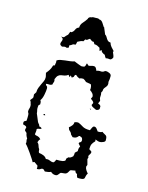

<svg xmlns="http://www.w3.org/2000/svg" viewBox="-128 -950 793 1028"><g transform="rotate(15 268.5 -436.0)"><path d="M289 -621 291 -622 301 -613Q309 -613 315.5 -615.5Q322 -618 330 -618Q338 -618 342.5 -610.5Q347 -603 349 -597Q360 -602 372.5 -600.5Q385 -599 394 -608L400 -609Q408 -609 419 -604Q430 -599 430 -589Q430 -581 429.5 -573Q429 -565 427 -557Q430 -545 427.5 -538.5Q425 -532 421 -527.5Q417 -523 413 -517.5Q409 -512 409 -501L404 -492Q407 -480 405.5 -470Q404 -460 410 -447L403 -431Q408 -429 412.5 -426.5Q417 -424 419 -419V-405Q417 -400 411.5 -397.5Q406 -395 401 -395Q396 -397 384 -403Q372 -409 372 -415L377 -425Q377 -432 371 -436.5Q365 -441 360 -445V-447L365 -457Q365 -468 358 -476Q351 -484 343 -489L344 -499Q344 -504 343 -509Q342 -514 340 -519Q333 -522 325.5 -522.5Q318 -523 311 -525Q302 -534 293 -538Q288 -538 282.5 -537.5Q277 -537 272 -534Q260 -538 250 -548Q245 -548 243 -543Q241 -538 240 -534L231 -528L223 -538L219 -527L211 -538Q200 -530 190.5 -528.5Q181 -527 172.5 -525.5Q164 -524 157 -518Q150 -512 144 -496Q146 -490 146 -487Q146 -482 143.5 -476.5Q141 -471 141 -466Q133 -460 123.5 -461Q114 -462 106 -460Q108 -452 113 -449.5Q118 -447 118 -438Q118 -424 113.5 -401.5Q109 -379 100 -368Q104 -363 104.5 -357.5Q105 -352 105 -346L97 -338L96 -323Q96 -316 98 -309Q100 -302 100 -295Q105 -284 109 -273.5Q113 -263 118 -252Q121 -246 125.5 -242Q130 -238 130 -231Q137 -231 146 -224Q142 -218 134 -218Q126 -218 121 -213Q122 -205 121 -198.5Q120 -192 119 -184Q123 -180 126.5 -179.5Q130 -179 134.5 -178Q139 -177 143.5 -174.5Q148 -172 154 -165Q149 -162 147 -156.5Q145 -151 143 -146Q151 -140 153.5 -130Q156 -120 162 -112Q163 -107 163 -102Q163 -97 167 -93Q179 -92 191.5 -87Q204 -82 210 -71L217 -72Q226 -72 234 -68Q242 -64 251 -64Q256 -64 259.5 -70.5Q263 -77 265 -82H270Q275 -82 283 -82Q291 -82 298.5 -83.5Q306 -85 311 -88.5Q316 -92 314 -100L324 -111Q332 -111 337.5 -114.5Q343 -118 348 -123Q350 -128 350.5 -133.5Q351 -139 351 -144L364 -156V-164Q364 -174 370 -183L358 -197Q358 -203 364.5 -205.5Q371 -208 371 -219Q371 -221 369.5 -225Q368 -229 367 -231L354 -237Q350 -237 348 -234.5Q346 -232 343 -229Q340 -226 334.5 -223.5Q329 -221 318 -221L306 -233Q304 -241 299.5 -245Q295 -249 290 -254L285 -267Q293 -273 300 -281.5Q307 -290 307 -301Q312 -303 318 -304Q324 -305 329 -304Q341 -299 347 -295Q353 -291 359 -288Q365 -285 373.5 -283Q382 -281 398 -281Q401 -287 403.5 -293Q406 -299 410 -304Q414 -306 416 -306Q424 -306 430 -298.5Q436 -291 440 -285Q447 -285 453 -285.5Q459 -286 465 -290Q473 -284 478.5 -281.5Q484 -279 487.5 -276Q491 -273 492.5 -267.5Q494 -262 494 -250Q494 -243 483 -238.5Q472 -234 466 -234Q454 -234 440 -241L441 -231Q430 -220 425.5 -210.5Q421 -201 421 -184L422 -181Q429 -178 436 -171Q436 -163 432 -157.5Q428 -152 425 -145L428 -139L425 -128L433 -98L429 -88Q429 -79 435 -69.5Q441 -60 447 -54Q441 -45 440 -38Q439 -31 437.5 -26.5Q436 -22 430 -19.5Q424 -17 408 -17L398 -18Q393 -27 392 -37Q386 -38 383 -42.5Q380 -47 379 -52Q372 -50 365 -49.5Q358 -49 351 -46Q346 -37 343 -32.5Q340 -28 336 -25.5Q332 -23 326.5 -22.5Q321 -22 311 -21Q306 -21 303 -17.5Q300 -14 297.5 -10.5Q295 -7 291.5 -4Q288 -1 281 -1Q266 -1 255 -12Q247 -8 238.5 -7Q230 -6 222 -5Q218 -8 215 -12Q212 -16 207 -16Q201 -16 195.5 -11.5Q190 -7 177 -7Q177 -12 177 -16Q177 -20 176 -25L155 -40L146 -36Q144 -41 135.5 -54Q127 -67 117 -81.5Q107 -96 98 -107.5Q89 -119 85 -122Q86 -124 86 -129Q86 -135 84.5 -139.5Q83 -144 85 -151Q76 -164 74 -179L63 -189L62 -195L65 -208Q62 -214 55.5 -215.5Q49 -217 44 -219L43 -229Q43 -235 47.5 -237.5Q52 -240 57 -242Q58 -250 58 -258Q58 -266 58 -274Q58 -283 54 -287Q52 -291 52 -294Q52 -302 54.5 -309Q57 -316 57 -324Q57 -332 54 -338Q54 -345 47 -354Q51 -360 54 -363Q57 -366 58.5 -368.5Q60 -371 60 -375.5Q60 -380 59 -389L68 -403Q68 -417 72.5 -428.5Q77 -440 82 -450.5Q87 -461 91.5 -470.5Q96 -480 96 -491Q96 -498 94 -504Q92 -510 91 -517Q97 -524 100.5 -529Q104 -534 107 -538.5Q110 -543 112.5 -549Q115 -555 118 -565L127 -568Q127 -577 128.5 -580.5Q130 -584 128 -595Q135 -601 147 -603.5Q159 -606 172.5 -607.5Q186 -609 199.5 -610.5Q213 -612 224 -616Q225 -615 231.5 -612.5Q238 -610 245.5 -607Q253 -604 259 -602Q265 -600 266 -600Q280 -600 283.5 -604.5Q287 -609 289 -621ZM137 -295 136 -301 143 -302 146 -296ZM372 -388 367 -393 375 -392ZM250 -867Q255 -870 260 -870Q265 -870 270 -870Q276 -870 282 -870.5Q288 -871 293 -867Q305 -867 313.5 -854Q322 -841 327 -833L328 -835L344 -797Q350 -794 353.5 -788Q357 -782 360.5 -776.5Q364 -771 369 -767Q374 -763 383 -763Q386 -751 394.5 -741Q403 -731 412 -722L408 -719Q411 -711 414.5 -703.5Q418 -696 418 -688Q413 -680 409.5 -677.5Q406 -675 402 -675.5Q398 -676 392.5 -676.5Q387 -677 380 -675Q377 -679 374.5 -683Q372 -687 370 -692Q365 -693 360.5 -696Q356 -699 352 -702L347 -712L338 -704L333 -721Q325 -726 318 -729Q311 -732 302 -732L295 -744L293 -743Q286 -743 281.5 -747Q277 -751 272 -754Q266 -751 261 -746.5Q256 -742 248 -744L241 -732Q233 -732 225.5 -728.5Q218 -725 210 -721L206 -704L192 -702Q188 -699 183.5 -696Q179 -693 174 -692V-679L164 -675Q162 -676 158.5 -677Q155 -678 153 -678Q149 -678 145.5 -676.5Q142 -675 137 -675Q133 -677 129 -680Q125 -683 125 -688Q125 -694 128 -700Q131 -706 131 -712Q131 -717 127 -720.5Q123 -724 119 -726L127 -725L135 -726Q139 -731 143.5 -736Q148 -741 153 -745L160 -763L166 -762Q177 -768 182 -780.5Q187 -793 200 -797Q200 -814 211.5 -826.5Q223 -839 232 -853Q233 -860 238.5 -863.5Q244 -867 250 -867Z"/></g></svg>

Font: ErikasBuero
Style: Regular
Weight: 400
Designer: Peter Wiegel
Foundry: Peter Wiegel
Version: Version 1.006